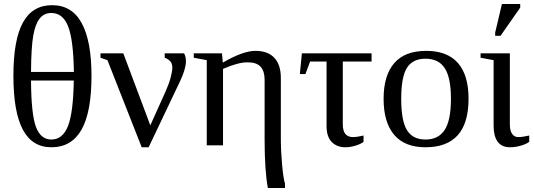

<svg xmlns="http://www.w3.org/2000/svg" viewBox="-20 -725 2665 958"><path d="M436.5 -346.7Q436.5 -165.5 386.7 -77.9Q336.9 9.8 236.3 9.8Q140.6 9.8 93.8 -78.4Q46.9 -166.5 46.9 -346.7Q46.9 -526.4 94.5 -612.8Q142.1 -699.2 240.2 -699.2Q338.9 -699.2 387.7 -609.6Q436.5 -520 436.5 -346.7ZM236.3 -660.2Q199.2 -660.2 177.5 -632.1Q155.8 -604 145.8 -546.6Q135.7 -489.3 134.8 -366.2H348.6Q346.2 -526.9 319.8 -593.5Q293.5 -660.2 236.3 -660.2ZM236.3 -28.8Q292.5 -28.8 319.1 -95.9Q345.7 -163.1 348.1 -323.2H134.8Q135.7 -154.8 159.4 -91.8Q183.1 -28.8 236.3 -28.8Z M839.8 -387.7Q839.8 -409.2 827.9 -420.9Q815.9 -432.6 801.8 -437V-459H898.4Q907.7 -442.9 907.7 -420.4Q907.7 -381.3 878.9 -320.8L721.7 9.8H687L516.1 -424.8L481.4 -437V-459H595.2L730 -99.6L806.2 -268.6Q822.8 -305.7 831.3 -337.4Q839.8 -369.1 839.8 -387.7Z M946.8 -459H1087.4L1091.8 -412.6Q1192.4 -471.2 1254.9 -471.2Q1316.4 -471.2 1348.9 -436.5Q1381.3 -401.9 1381.3 -335.9V-34.2Q1381.3 28.3 1387.5 96.7Q1393.6 165 1401.9 190.9V212.9H1316.4Q1300.3 125 1300.3 -28.3V-327.1Q1300.3 -370.1 1280.3 -392.1Q1260.3 -414.1 1214.8 -414.1Q1168 -414.1 1092.8 -381.3V0H1011.7V-424.8L946.8 -437Z M1527.3 -418 1503.9 -355.5H1476.1L1486.3 -459H1834V-418H1690.4V-104.5Q1690.4 -41 1741.2 -41Q1761.2 -41 1793.9 -48.8V-17.1Q1782.2 -7.3 1755.4 1.2Q1728.5 9.8 1704.1 9.8Q1661.1 9.8 1635.3 -16.4Q1609.4 -42.5 1609.4 -96.2V-418Z M2317.9 -231.9Q2317.9 9.8 2103 9.8Q1999.5 9.8 1946.8 -52.2Q1894 -114.3 1894 -231.9Q1894 -348.1 1946.8 -409.7Q1999.5 -471.2 2106.9 -471.2Q2211.4 -471.2 2264.6 -410.9Q2317.9 -350.6 2317.9 -231.9ZM2230 -231.9Q2230 -337.4 2199.2 -384.8Q2168.5 -432.1 2103 -432.1Q2039.1 -432.1 2010.5 -386.7Q1981.9 -341.3 1981.9 -231.9Q1981.9 -121.1 2011 -75Q2040 -28.8 2103 -28.8Q2167.5 -28.8 2198.7 -76.7Q2230 -124.5 2230 -231.9Z M2523.9 -104.5Q2523.9 -72.8 2535.4 -56.9Q2546.9 -41 2565.4 -41Q2587.9 -41 2620.6 -48.8V-17.1Q2603.5 -4.9 2576.7 2.4Q2549.8 9.8 2524.9 9.8Q2483.4 9.8 2463.1 -18.1Q2442.9 -45.9 2442.9 -96.2V-424.8L2377.9 -437V-459H2523.9ZM2450.7 -546.4V-562.5L2484.4 -705.1H2575.7V-687L2477.5 -546.4Z"/></svg>

Font: Times New Roman
Style: Regular
Weight: 400
Designer: Steve Matteson
Foundry: Ascender Corporation
Version: Version 2.00.3